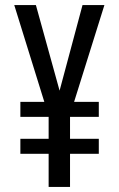

<svg xmlns="http://www.w3.org/2000/svg" viewBox="-20 -734 469 754"><path d="M214 -378 121 -714H36L154 -334H60V-275H171V-189H60V-130H171V0H255V-130H368V-189H255V-275H368V-334H271L390 -714H304Z"/></svg>

Font: Noto Sans Sinhala UI ExtraCondensed
Style: Regular
Weight: 400
Width: 2
Designer: Jelle Bosma - Monotype Design Team
Foundry: Monotype Imaging Inc.
Version: Version 2.006